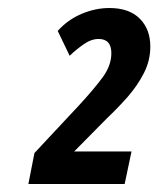

<svg xmlns="http://www.w3.org/2000/svg" viewBox="-20 -875 395 479"><path d="M50.8 -416 65.9 -493.2 175.8 -610.8Q213.4 -651.4 235.6 -681.4Q257.8 -711.4 257.8 -742.2Q257.8 -777.8 226.1 -777.8Q207.5 -777.8 188.5 -764.4Q169.4 -751 153.8 -735.8L124 -797.9Q148.9 -825.7 183.3 -840.3Q217.8 -855 252.9 -855Q302.2 -855 328.6 -828.6Q355 -802.2 355 -758.8Q355 -724.1 339.1 -692.9Q323.2 -661.6 298.6 -633.5Q273.9 -605.5 247.1 -580.1L165 -497.1H308.1L291 -416Z"/></svg>

Font: Open Sans Condensed
Style: Bold Italic
Weight: 700
Width: 3
Italic angle: -12°
Designer: Monotype Design Team
Foundry: Monotype Imaging Inc.
Version: Version 3.003; ttfautohint (v1.8.4)